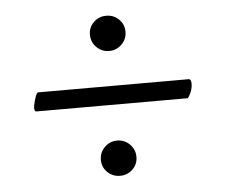

<svg xmlns="http://www.w3.org/2000/svg" viewBox="-41 -520 669 570"><g transform="rotate(-5 293.0 -235.5)"><path d="M64 -209Q62 -209 60 -211Q58 -213 58 -221Q58 -223 59 -228.5Q60 -234 62 -241Q64 -248 66.5 -255Q69 -262 73 -265H522Q530 -265 530 -252Q530 -239 525.5 -227.5Q521 -216 515 -209ZM242 -422Q242 -444 257.5 -459Q273 -474 295 -474Q317 -474 332.5 -459Q348 -444 348 -422Q348 -400 332.5 -384.5Q317 -369 295 -369Q273 -369 257.5 -384.5Q242 -400 242 -422ZM242 -49Q242 -71 257.5 -86.5Q273 -102 295 -102Q317 -102 332.5 -86.5Q348 -71 348 -49Q348 -27 332.5 -12Q317 3 295 3Q273 3 257.5 -12Q242 -27 242 -49Z"/></g></svg>

Font: Vermiglione Medium
Style: Regular
Weight: 500
Version: Version 1.000